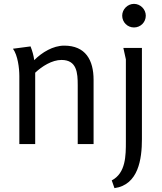

<svg xmlns="http://www.w3.org/2000/svg" viewBox="-20 -745 838 993"><path d="M734 -664C734 -697 706 -725 673 -725C640 -725 612 -697 612 -664C612 -630 639 -603 673 -603C707 -603 734 -630 734 -664ZM138 -505 47 -493C72 -459 80 -392 80 -352V0H162V-369C197 -402 249 -435 298 -435C378 -435 382 -367 382 -305V0H464V-332C464 -435 422 -509 312 -509C254 -509 197 -474 157 -434C154 -458 147 -482 138 -505ZM714 -497H618L631 -438V-13C631 59 631 150 558 188L572 228C696 211 714 77 714 -25Z"/></svg>

Font: Rosario
Style: Regular
Weight: 400
Designer: Hector Gatti
Foundry: Omnibus Type
Version: Version 1.100